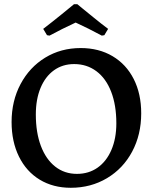

<svg xmlns="http://www.w3.org/2000/svg" viewBox="-20 -879 724 911"><path d="M35 -300Q35 -400 77.5 -480Q120 -560 194.5 -605.5Q269 -651 363 -651Q449 -651 514 -612.5Q579 -574 614.5 -504Q650 -434 650 -341Q650 -240 607 -159.5Q564 -79 487.5 -33.5Q411 12 316 12Q232 12 168.5 -26.5Q105 -65 70 -136Q35 -207 35 -300ZM532 -294Q532 -380 507.5 -443.5Q483 -507 437.5 -541Q392 -575 332 -575Q277 -575 236 -545.5Q195 -516 172.5 -462Q150 -408 150 -336Q150 -250 174 -186.5Q198 -123 242 -88.5Q286 -54 345 -54Q401 -54 443 -83.5Q485 -113 508.5 -167.5Q532 -222 532 -294ZM203 -712 185 -742Q228 -775 273 -811.5Q318 -848 331 -859H347L370 -840Q385 -828 423.5 -796.5Q462 -765 493 -742L475 -712L463 -710Q398 -745 339 -772Q272 -741 215 -710Z"/></svg>

Font: Alegreya Medium
Style: Regular
Weight: 500
Designer: Juan Pablo del Peral
Foundry: Huerta Tipografica
Version: Version 2.007; ttfautohint (v1.6)